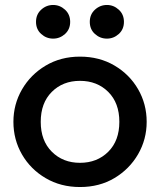

<svg xmlns="http://www.w3.org/2000/svg" viewBox="-20 -738 644 773"><path d="M302 15Q224.5 15 163.8 -20.8Q103 -56.5 68.5 -116.2Q34 -176 34 -247.5Q34 -318 68.5 -377.8Q103 -437.5 163.8 -473.8Q224.5 -510 302 -510Q380 -510 440.8 -474.2Q501.5 -438.5 536 -378.8Q570.5 -319 570.5 -247.5Q570.5 -177 536 -117.2Q501.5 -57.5 441 -21.2Q380.5 15 302 15ZM302 -82.5Q371 -82.5 415.8 -127Q460.5 -171.5 460.5 -247.5Q460.5 -323.5 415.8 -368Q371 -412.5 302 -412.5Q233 -412.5 188.5 -368Q144 -323.5 144 -247.5Q144 -171.5 188.8 -127Q233.5 -82.5 302 -82.5ZM194 -582.5Q166.5 -582.5 145.8 -601.2Q125 -620 125 -650Q125 -680 145.8 -699Q166.5 -718 194 -718Q221 -718 241.8 -699Q262.5 -680 262.5 -650Q262.5 -620 241.8 -601.2Q221 -582.5 194 -582.5ZM410.5 -582.5Q383 -582.5 362.2 -601.2Q341.5 -620 341.5 -650Q341.5 -680 362.2 -699Q383 -718 410.5 -718Q437.5 -718 458.2 -699Q479 -680 479 -650Q479 -620 458.2 -601.2Q437.5 -582.5 410.5 -582.5Z"/></svg>

Font: Geologica
Style: Regular
Weight: 400
Designer: Sindre Bremnes, Frode Helland
Foundry: Monokrom Skriftforlag AS
Version: Version 1.010; ttfautohint (v1.8.4.7-5d5b);gftools[0.9.28]